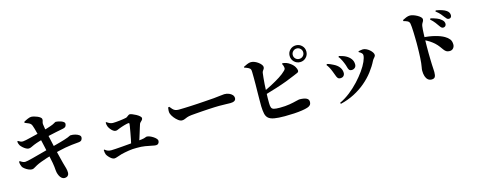

<svg xmlns="http://www.w3.org/2000/svg" viewBox="-35 -1587 6029 2425"><g transform="rotate(-15 2980.0 -374.5)"><path d="M588 57Q568 57 551 42.5Q534 28 523.5 5.5Q513 -17 508 -40Q506 -50 504 -69Q502 -88 500 -113.5Q498 -139 492 -167Q485 -201 477.5 -238Q470 -275 462 -312.5Q454 -350 446.5 -384.5Q439 -419 432 -449Q425 -479 420 -501Q409 -542 400 -578Q391 -614 383 -642Q375 -670 369 -685Q363 -700 355 -709Q347 -718 330.5 -726Q314 -734 280 -747L279 -760Q304 -775 332.5 -787Q361 -799 379 -799Q394 -799 415.5 -793.5Q437 -788 457 -779.5Q477 -771 491.5 -760Q506 -749 508 -739Q511 -726 508 -715.5Q505 -705 502 -694.5Q499 -684 500 -669Q503 -643 509 -610Q515 -577 525 -527Q543 -447 557 -383.5Q571 -320 582.5 -272Q594 -224 603 -189Q612 -154 618 -130Q631 -84 639 -56Q647 -28 647 4Q647 25 633 40.5Q619 56 588 57ZM220 -155Q199 -155 173.5 -166.5Q148 -178 128 -194Q108 -210 102 -221Q95 -234 90.5 -250.5Q86 -267 85 -290L96 -296Q119 -280 133 -274.5Q147 -269 162 -269Q172 -269 198.5 -274.5Q225 -280 263 -290Q301 -300 343.5 -311.5Q386 -323 428 -334Q470 -345 504 -355Q540 -364 575.5 -373.5Q611 -383 644.5 -392Q678 -401 706.5 -410Q735 -419 756 -427Q774 -434 783.5 -439.5Q793 -445 800 -445Q831 -446 860 -438Q889 -430 908 -416.5Q927 -403 927 -385Q927 -369 917 -352.5Q907 -336 874 -333Q825 -329 781.5 -324Q738 -319 696 -311Q654 -303 609.5 -292.5Q565 -282 513 -268Q477 -258 435.5 -244.5Q394 -231 356.5 -217Q319 -203 293 -189Q270 -178 254.5 -167Q239 -156 220 -155ZM247 -420Q232 -420 212 -431Q192 -442 174 -458.5Q156 -475 145 -491Q137 -505 134.5 -515Q132 -525 129 -542L139 -548Q158 -537 169.5 -531.5Q181 -526 200 -526Q212 -526 240 -532Q268 -538 305 -547Q342 -556 381.5 -565.5Q421 -575 454 -584Q502 -596 531 -605Q560 -614 583 -622Q617 -633 637 -645.5Q657 -658 663 -658Q676 -658 695.5 -654Q715 -650 733.5 -643Q752 -636 764 -626Q776 -616 776 -604Q776 -585 766 -570Q756 -555 723 -549Q684 -542 637 -532Q590 -522 547.5 -512.5Q505 -503 479 -496Q440 -486 398 -473.5Q356 -461 325 -448Q302 -439 284.5 -429.5Q267 -420 247 -420Z M1506 -119Q1514 -153 1523 -197.5Q1532 -242 1539.5 -284.5Q1547 -327 1552 -357Q1557 -387 1557 -394Q1557 -404 1545 -404Q1538 -404 1522.5 -400.5Q1507 -397 1489 -392Q1471 -387 1453.5 -381Q1436 -375 1423 -370Q1405 -364 1393.5 -358Q1382 -352 1367 -352Q1351 -352 1334 -364Q1317 -376 1303 -394Q1289 -412 1281 -429Q1276 -441 1273 -455.5Q1270 -470 1270 -485L1279 -489Q1300 -473 1319.5 -465Q1339 -457 1357 -457Q1373 -457 1396 -458.5Q1419 -460 1444.5 -463Q1470 -466 1493.5 -469.5Q1517 -473 1534 -477Q1542 -479 1551.5 -486.5Q1561 -494 1571.5 -501Q1582 -508 1590 -508Q1600 -508 1622.5 -499.5Q1645 -491 1669.5 -477.5Q1694 -464 1711 -449Q1728 -434 1728 -421Q1728 -407 1718.5 -396.5Q1709 -386 1699 -377Q1689 -368 1685 -357Q1680 -342 1671 -313.5Q1662 -285 1651.5 -250.5Q1641 -216 1630 -182Q1619 -148 1609 -120ZM1260 -19Q1243 -19 1223 -33.5Q1203 -48 1187.5 -66.5Q1172 -85 1166 -99Q1158 -119 1157 -157L1166 -160Q1184 -144 1204 -136.5Q1224 -129 1249 -129Q1266 -129 1304.5 -131.5Q1343 -134 1392.5 -138Q1442 -142 1493 -146.5Q1544 -151 1586.5 -155.5Q1629 -160 1652 -162Q1689 -167 1702.5 -173.5Q1716 -180 1726 -180Q1743 -180 1765 -171Q1787 -162 1808 -148Q1829 -134 1842 -119Q1855 -104 1855 -91Q1855 -71 1843 -57.5Q1831 -44 1812 -44Q1794 -44 1759 -52Q1724 -60 1675 -68Q1626 -76 1565 -75Q1537 -76 1510 -73.5Q1483 -71 1457 -67Q1431 -63 1407 -58Q1383 -53 1362 -48Q1330 -39 1303.5 -29Q1277 -19 1260 -19Z M2210 -262Q2188 -262 2162 -281.5Q2136 -301 2114 -329Q2092 -357 2082 -383Q2075 -402 2076.5 -424Q2078 -446 2081 -465L2097 -470Q2113 -450 2126.5 -435Q2140 -420 2157.5 -412Q2175 -404 2203 -404Q2231 -404 2271.5 -405.5Q2312 -407 2358.5 -409Q2405 -411 2452.5 -414Q2500 -417 2543 -420Q2586 -423 2619 -425.5Q2652 -428 2668 -429Q2718 -433 2754 -438.5Q2790 -444 2809 -444Q2842 -444 2869 -433Q2896 -422 2912 -404Q2928 -386 2928 -362Q2928 -338 2908.5 -326.5Q2889 -315 2856 -315Q2826 -315 2794 -316.5Q2762 -318 2707 -318Q2683 -318 2646.5 -316.5Q2610 -315 2566.5 -312.5Q2523 -310 2480.5 -307Q2438 -304 2401.5 -301Q2365 -298 2342 -296Q2304 -292 2282.5 -284Q2261 -276 2245.5 -269Q2230 -262 2210 -262Z M3842 -587Q3796 -587 3764 -619Q3732 -651 3732 -697Q3732 -743 3764 -774.5Q3796 -806 3842 -806Q3887 -806 3919 -774.5Q3951 -743 3951 -697Q3951 -651 3919 -619Q3887 -587 3842 -587ZM3477 23Q3391 23 3340.5 14Q3290 5 3265 -17Q3240 -39 3231.5 -77.5Q3223 -116 3221 -174Q3221 -213 3221 -261.5Q3221 -310 3222 -362Q3223 -414 3223.5 -463Q3224 -512 3223.5 -553Q3223 -594 3222.5 -621.5Q3222 -649 3218 -656Q3212 -672 3191 -682.5Q3170 -693 3139 -703V-713Q3158 -723 3186.5 -735.5Q3215 -748 3238 -748Q3263 -748 3287.5 -737.5Q3312 -727 3332.5 -711.5Q3353 -696 3366 -679Q3379 -662 3379 -648Q3379 -634 3373 -624Q3367 -614 3359.5 -604Q3352 -594 3349 -579Q3346 -554 3341.5 -514.5Q3337 -475 3334.5 -430Q3332 -385 3330 -339Q3328 -293 3327 -254Q3326 -215 3327 -189Q3327 -150 3335 -130Q3343 -110 3368 -103.5Q3393 -97 3445 -97Q3517 -97 3572.5 -106.5Q3628 -116 3663 -125.5Q3698 -135 3705 -135Q3767 -135 3798.5 -120Q3830 -105 3830 -73Q3830 -44 3815.5 -29Q3801 -14 3777 -7Q3750 2 3704 9Q3658 16 3600 19.5Q3542 23 3477 23ZM3284 -338Q3348 -366 3411.5 -399.5Q3475 -433 3528.5 -467Q3582 -501 3614 -534Q3625 -545 3629 -554.5Q3633 -564 3629 -580Q3627 -594 3621.5 -606Q3616 -618 3613 -624L3622 -632Q3651 -628 3672.5 -620Q3694 -612 3716 -596Q3752 -571 3769.5 -541Q3787 -511 3787 -492Q3787 -472 3768 -464.5Q3749 -457 3720 -444Q3670 -422 3606 -398Q3542 -374 3464.5 -349.5Q3387 -325 3298 -299ZM3842 -629Q3870 -629 3890 -648.5Q3910 -668 3910 -697Q3910 -725 3890 -745Q3870 -765 3842 -765Q3813 -765 3793 -745Q3773 -725 3773 -697Q3773 -668 3793 -648.5Q3813 -629 3842 -629Z M4194 41Q4266 7 4331.5 -44.5Q4397 -96 4452 -155.5Q4507 -215 4548.5 -273.5Q4590 -332 4612.5 -383Q4635 -434 4635 -467Q4635 -481 4621.5 -494Q4608 -507 4587 -518L4588 -529Q4599 -532 4616 -534.5Q4633 -537 4646 -538Q4667 -538 4689.5 -527.5Q4712 -517 4731 -500.5Q4750 -484 4762 -466Q4774 -448 4774 -432Q4774 -416 4758.5 -400Q4743 -384 4734 -367Q4701 -300 4650.5 -234Q4600 -168 4532.5 -111Q4465 -54 4382 -11Q4299 32 4202 55ZM4279 -259Q4256 -259 4244.5 -274.5Q4233 -290 4225.5 -314.5Q4218 -339 4206 -366Q4193 -400 4179.5 -424Q4166 -448 4152 -465L4161 -477Q4184 -471 4205.5 -461.5Q4227 -452 4240 -445Q4286 -423 4311.5 -389Q4337 -355 4337 -314Q4337 -291 4322.5 -275Q4308 -259 4279 -259ZM4446 -322Q4421 -322 4411 -336Q4401 -350 4395.5 -374Q4390 -398 4377 -429Q4372 -444 4362.5 -462.5Q4353 -481 4343 -498.5Q4333 -516 4324 -523L4333 -535Q4357 -528 4377.5 -522Q4398 -516 4419 -505Q4458 -484 4481 -453Q4504 -422 4504 -380Q4504 -352 4486 -337Q4468 -322 4446 -322Z M5699 -540Q5686 -540 5676 -549Q5666 -558 5654 -576Q5640 -596 5620 -623Q5600 -650 5564 -682L5573 -695Q5616 -685 5651.5 -671Q5687 -657 5711 -635Q5727 -621 5733 -607.5Q5739 -594 5739 -579Q5739 -563 5728 -551.5Q5717 -540 5699 -540ZM5389 55Q5360 55 5340.5 37.5Q5321 20 5311 -10.5Q5301 -41 5301 -83Q5301 -104 5306 -125.5Q5311 -147 5314 -181Q5317 -209 5319 -245Q5321 -281 5322 -317.5Q5323 -354 5323.5 -386Q5324 -418 5324 -439Q5324 -471 5323 -508.5Q5322 -546 5321 -582.5Q5320 -619 5317.5 -649.5Q5315 -680 5312 -696Q5306 -722 5284 -732.5Q5262 -743 5234 -750L5233 -764Q5255 -776 5281 -786.5Q5307 -797 5330 -797Q5350 -797 5375 -788.5Q5400 -780 5423.5 -767Q5447 -754 5462.5 -739Q5478 -724 5478 -710Q5478 -695 5471.5 -683.5Q5465 -672 5458.5 -660.5Q5452 -649 5448 -629Q5445 -608 5443 -581Q5441 -554 5440 -521.5Q5439 -489 5438 -453Q5437 -407 5436.5 -362.5Q5436 -318 5436.5 -276Q5437 -234 5438 -197Q5439 -160 5440 -128Q5442 -89 5443.5 -63Q5445 -37 5445 -27Q5445 17 5433 36Q5421 55 5389 55ZM5701 -233Q5674 -233 5658 -243.5Q5642 -254 5628 -273Q5614 -292 5595.5 -317.5Q5577 -343 5547 -371Q5522 -393 5491.5 -413.5Q5461 -434 5413 -455V-487Q5497 -483 5570.5 -464.5Q5644 -446 5690 -419Q5725 -399 5746 -372.5Q5767 -346 5767 -301Q5767 -274 5749.5 -253.5Q5732 -233 5701 -233ZM5798 -629Q5782 -629 5771.5 -639Q5761 -649 5747 -668Q5734 -685 5715.5 -708Q5697 -731 5656 -763L5664 -775Q5708 -768 5742.5 -756.5Q5777 -745 5799 -729Q5818 -715 5825.5 -699.5Q5833 -684 5833 -667Q5833 -650 5823.5 -639.5Q5814 -629 5798 -629Z"/></g></svg>

Font: Noto Serif SC ExtraLight ExtraBold
Style: Regular
Weight: 800
Version: Version 2.002-H1;hotconv 1.1.0;makeotfexe 2.6.0